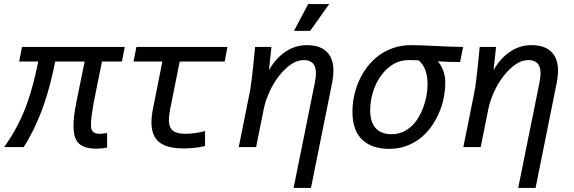

<svg xmlns="http://www.w3.org/2000/svg" viewBox="-39 -720 2808 940"><path d="M485.4 2.4Q474.6 4.9 461.2 6.3Q447.8 7.8 435.5 7.8Q403.3 7.8 381.6 1.5Q359.9 -4.9 346.2 -18.6Q332.5 -32.2 326.7 -53.7Q320.8 -75.2 320.8 -106.9Q320.8 -149.4 335.7 -224.1Q350.6 -298.8 375.5 -418.9H231.4Q220.7 -365.7 207.8 -314.5Q194.8 -263.2 177.2 -211.7Q159.7 -160.2 135.7 -107.9Q111.8 -55.7 77.1 0H-18.6Q21 -55.7 47.9 -108.2Q74.7 -160.6 93 -211.9Q111.3 -263.2 124.5 -314.5Q137.7 -365.7 148.4 -418.9H54.7L68.8 -490.2H571.8L558.1 -418.9H460.4Q447.8 -356.4 437.7 -307.9Q427.7 -259.3 420.9 -222.7Q414.1 -186 410.2 -157.5Q406.2 -128.9 406.2 -111.3Q406.2 -97.7 408.7 -88.6Q411.1 -79.6 416.5 -74.7Q421.9 -69.8 429.9 -67.4Q438 -64.9 446.8 -64.9Q456.5 -64.9 467.3 -66.2Q478 -67.4 485.4 -68.8Z M964.8 -4.9Q941.9 0.5 913.6 3.7Q885.3 6.8 861.8 6.8Q812 6.8 778.1 -4.2Q744.1 -15.1 725.6 -39.1Q707 -63 703.4 -100.8Q699.7 -138.7 710.9 -192.9L755.9 -418.9H614.7L628.9 -490.2H1074.7L1061 -418.9H840.8L794.9 -189.9Q788.1 -156.2 787.8 -132.6Q787.6 -108.9 796.1 -93.8Q804.7 -78.6 822.8 -71.8Q840.8 -64.9 870.6 -64.9Q889.2 -64.9 914.8 -68.4Q940.4 -71.8 964.8 -78.1Z M1483.4 200.2H1398.4L1502 -313Q1514.2 -372.6 1500.2 -399.2Q1486.3 -425.8 1447.3 -425.8Q1416 -425.8 1385 -404.3Q1354 -382.8 1327.1 -348.4Q1300.3 -314 1280.5 -271Q1260.7 -228 1252 -185.1L1214.8 0H1129.9L1183.1 -265.1Q1185.1 -274.4 1187.5 -289.6Q1189.9 -304.7 1193.1 -330.3Q1196.3 -356 1200.4 -394.8Q1204.6 -433.6 1210 -490.2H1290L1277.8 -377Q1312 -436 1359.6 -467.5Q1407.2 -499 1462.9 -499Q1540.5 -499 1572.8 -452.1Q1605 -405.3 1586.9 -314ZM1572.8 -700.2 1479.5 -568.8H1400.4L1469.7 -700.2ZM1099.6 -490.2Z M2104.5 -419.9Q2120.6 -401.9 2130.9 -373.8Q2141.1 -345.7 2141.1 -316.9Q2141.1 -277.3 2132.8 -238Q2124.5 -198.7 2108.4 -162.6Q2092.3 -126.5 2068.8 -95Q2045.4 -63.5 2015.1 -40.5Q1984.9 -17.6 1947.5 -4.4Q1910.2 8.8 1866.7 8.8Q1781.2 8.8 1733.9 -36.6Q1686.5 -82 1686.5 -172.9Q1686.5 -210.9 1694.6 -249.8Q1702.6 -288.6 1718.8 -324.7Q1734.9 -360.8 1759 -392.6Q1783.2 -424.3 1815.2 -448Q1847.2 -471.7 1887 -485.4Q1926.8 -499 1974.6 -499Q2003.4 -499 2035.2 -497.6Q2066.9 -496.1 2099.9 -494.6Q2132.8 -493.2 2165.5 -491.7Q2198.2 -490.2 2228.5 -490.2L2213.4 -416.5Q2181.6 -416.5 2154.5 -417.2Q2127.4 -418 2104.5 -419.9ZM2010.7 -424.3Q2006.3 -424.8 2000 -425Q1993.7 -425.3 1982.9 -425.5Q1972.2 -425.8 1970 -425.8Q1967.8 -425.8 1962.4 -425.8Q1917.5 -425.8 1882.6 -403.3Q1847.7 -380.9 1823.2 -345.2Q1798.8 -309.6 1786.1 -266.1Q1773.4 -222.7 1773.4 -180.2Q1773.4 -122.1 1800.3 -92.5Q1827.1 -63 1878.4 -63Q1906.7 -63 1930.9 -73.2Q1955.1 -83.5 1974.6 -101.3Q1994.1 -119.1 2008.8 -143.3Q2023.4 -167.5 2033.7 -195.1Q2043.9 -222.7 2049.1 -252.2Q2054.2 -281.7 2054.2 -311Q2054.2 -345.7 2043.9 -375.2Q2033.7 -404.8 2010.7 -424.3Z M2583 200.2H2498L2601.6 -313Q2613.8 -372.6 2599.9 -399.2Q2585.9 -425.8 2546.9 -425.8Q2515.6 -425.8 2484.6 -404.3Q2453.6 -382.8 2426.8 -348.4Q2399.9 -314 2380.1 -271Q2360.4 -228 2351.6 -185.1L2314.5 0H2229.5L2282.7 -265.1Q2284.7 -274.4 2287.1 -289.6Q2289.6 -304.7 2292.7 -330.3Q2295.9 -356 2300 -394.8Q2304.2 -433.6 2309.6 -490.2H2389.6L2377.4 -377Q2411.6 -436 2459.2 -467.5Q2506.8 -499 2562.5 -499Q2640.1 -499 2672.4 -452.1Q2704.6 -405.3 2686.5 -314Z"/></svg>

Font: Code New Roman
Style: Italic
Weight: 400
Italic angle: -11°
Monospace: yes
Designer: Sam Radian
Foundry: Code New Roman
Version: Version 1.508 October 19, 2014